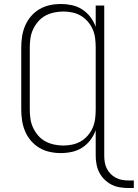

<svg xmlns="http://www.w3.org/2000/svg" viewBox="-20 -763 694 967"><path d="M628 184Q606 184 584 180.5Q562 177 542 167Q522 157 506 141Q490 125 480 105.5Q470 86 466 64Q462 42 462 20V-107Q452 -80 435 -57.5Q418 -35 394 -19.5Q370 -4 342 2Q314 8 286 8Q258 8 230.5 2Q203 -4 179 -18Q155 -32 136.5 -53.5Q118 -75 107 -100.5Q96 -126 91.5 -154Q87 -182 87 -210V-525Q87 -553 91.5 -581Q96 -609 107 -634.5Q118 -660 136.5 -681.5Q155 -703 179 -717Q203 -731 230.5 -737Q258 -743 286 -743Q314 -743 342 -737Q370 -731 394 -715.5Q418 -700 435 -677.5Q452 -655 462 -628V-735H505V20Q505 37 507.5 53.5Q510 70 517.5 85Q525 100 536.5 112Q548 124 563 132Q578 140 594.5 143Q611 146 628 146H654V184ZM299 -30Q322 -30 345 -35Q368 -40 387.5 -51.5Q407 -63 422.5 -81Q438 -99 447 -120Q456 -141 459 -164Q462 -187 462 -210V-525Q462 -548 459 -571Q456 -594 447 -615Q438 -636 422.5 -654Q407 -672 387.5 -683.5Q368 -695 345 -700Q322 -705 299 -705Q276 -705 252.5 -700Q229 -695 208.5 -684Q188 -673 172.5 -655Q157 -637 147 -616Q137 -595 133.5 -571.5Q130 -548 130 -525V-210Q130 -187 133.5 -163.5Q137 -140 147 -119Q157 -98 172.5 -80Q188 -62 208.5 -51Q229 -40 252.5 -35Q276 -30 299 -30Z"/></svg>

Font: Iosevka SS04 XLt Ex
Style: Regular
Weight: 200
Width: 7
Monospace: yes
Designer: Belleve Invis
Foundry: Belleve Invis
Version: Version 19.0.0; ttfautohint (v1.8.4)